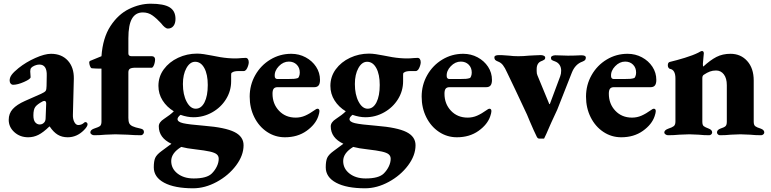

<svg xmlns="http://www.w3.org/2000/svg" viewBox="-20 -726 4155 1035"><path d="M27 -80Q27 -114 48.5 -138Q70 -162 115 -182L201 -220Q221 -229 226 -236Q231 -243 231 -263L232 -318Q234 -378 192 -378Q180 -378 167 -372.5Q154 -367 148 -360Q143 -354 143 -341Q143 -334 144 -325.5Q145 -317 145 -310Q145 -300 110 -284.5Q75 -269 51 -269Q43 -269 37.5 -275.5Q32 -282 32 -292Q32 -308 43 -323Q54 -338 80 -359Q120 -391 170.5 -413.5Q221 -436 255 -436Q312 -436 345.5 -399.5Q379 -363 378 -302L373 -108Q372 -85 380.5 -68.5Q389 -52 402 -52Q420 -52 434 -65Q437 -68 440 -68Q445 -68 448.5 -64.5Q452 -61 452 -56Q452 -44 432 -24Q394 14 345 14Q314 14 291 0Q268 -14 248 -44H246Q213 -12 187 1Q161 14 132 14Q88 14 57.5 -13.5Q27 -41 27 -80ZM220 -68Q226 -76 226 -91L229 -168Q229 -182 219 -182Q215 -182 209 -179Q181 -164 170.5 -150Q160 -136 160 -104Q160 -78 170 -66.5Q180 -55 194 -55Q210 -55 220 -68Z M467 -12Q467 -25 485 -32Q513 -41 520 -47.5Q527 -54 527 -71V-356Q496 -356 475 -358Q469 -359 465 -370Q461 -381 461 -390Q461 -397 471 -400Q490 -407 527 -423Q534 -522 575.5 -585.5Q617 -649 675.5 -677.5Q734 -706 792 -706Q863 -706 894.5 -686.5Q926 -667 926 -624Q926 -600 915 -586Q904 -572 885 -572Q870 -572 848 -601Q824 -627 801.5 -643Q779 -659 750 -659Q711 -659 691.5 -625.5Q672 -592 672 -519V-438Q672 -423 689 -423H799Q807 -423 811.5 -418Q816 -413 816 -406Q816 -397 813.5 -386.5Q811 -376 807 -369Q802 -361 799 -361H712Q689 -361 680.5 -355.5Q672 -350 672 -336V-91Q672 -72 676.5 -62Q681 -52 694.5 -45.5Q708 -39 737 -33Q747 -31 751.5 -26.5Q756 -22 756 -14Q756 -8 751 -2.5Q746 3 740 3Q706 3 667 0Q617 -2 602 -2Q586 -2 548 0Q518 3 487 3Q480 3 473.5 -1.5Q467 -6 467 -12Z M1321 -390Q1321 -382 1317 -370Q1313 -358 1307 -350Q1301 -343 1294 -343H1267Q1241 -343 1231 -335Q1230 -334 1228 -333Q1226 -332 1226 -320.5Q1226 -309 1226 -288Q1226 -236 1198.5 -191.5Q1171 -147 1124 -120.5Q1077 -94 1023 -94Q990 -94 953 -107Q937 -94 937 -84Q937 -69 966.5 -62Q996 -55 1082 -48Q1194 -39 1243.5 -14.5Q1293 10 1293 57Q1293 112 1252.5 166Q1212 220 1148.5 254.5Q1085 289 1021 289Q921 289 865 259Q809 229 809 176Q809 143 816.5 125.5Q824 108 850 89L904 49Q836 17 836 -45Q836 -67 864 -85Q898 -107 917 -126Q879 -149 856.5 -184.5Q834 -220 834 -263Q834 -313 863 -352.5Q892 -392 940 -414.5Q988 -437 1042 -437Q1059 -437 1079 -434Q1099 -431 1119 -427L1167 -418Q1209 -411 1249 -411Q1263 -411 1283 -413L1304 -414Q1312 -414 1316.5 -407.5Q1321 -401 1321 -390ZM1100 -268Q1100 -325 1081.5 -359Q1063 -393 1032 -393Q1004 -393 985 -359Q966 -325 966 -273Q966 -216 986 -178Q1006 -140 1035 -140Q1065 -140 1082.5 -174.5Q1100 -209 1100 -268ZM1033 79Q987 74 957 66Q903 99 903 142Q903 183 937 209.5Q971 236 1024 236Q1095 236 1122 209Q1139 192 1149 171Q1159 150 1159 130Q1159 115 1148.5 106Q1138 97 1111.5 91Q1085 85 1033 79Z M1326 -205Q1326 -268 1356 -321Q1386 -374 1437.5 -405Q1489 -436 1550 -436Q1592 -436 1627.5 -417Q1663 -398 1684 -366Q1705 -334 1705 -295Q1705 -275 1697.5 -265.5Q1690 -256 1674 -256H1476Q1462 -256 1455.5 -248Q1449 -240 1449 -221Q1449 -166 1484 -129Q1519 -92 1574 -92Q1601 -92 1625 -102.5Q1649 -113 1677 -133Q1686 -140 1691 -140Q1702 -140 1702 -127Q1702 -118 1696 -100Q1681 -55 1632.5 -20.5Q1584 14 1516 14Q1463 14 1419.5 -15Q1376 -44 1351 -94Q1326 -144 1326 -205ZM1529 -300Q1553 -300 1564.5 -301Q1576 -302 1585 -305Q1589 -306 1592.5 -315Q1596 -324 1596 -335Q1596 -361 1579.5 -377.5Q1563 -394 1537 -394Q1507 -394 1483 -369Q1459 -344 1461 -315Q1461 -308 1465 -304Q1469 -300 1476 -300Z M2248 -390Q2248 -382 2244 -370Q2240 -358 2234 -350Q2228 -343 2221 -343H2194Q2168 -343 2158 -335Q2157 -334 2155 -333Q2153 -332 2153 -320.5Q2153 -309 2153 -288Q2153 -236 2125.5 -191.5Q2098 -147 2051 -120.5Q2004 -94 1950 -94Q1917 -94 1880 -107Q1864 -94 1864 -84Q1864 -69 1893.5 -62Q1923 -55 2009 -48Q2121 -39 2170.5 -14.5Q2220 10 2220 57Q2220 112 2179.5 166Q2139 220 2075.5 254.5Q2012 289 1948 289Q1848 289 1792 259Q1736 229 1736 176Q1736 143 1743.5 125.5Q1751 108 1777 89L1831 49Q1763 17 1763 -45Q1763 -67 1791 -85Q1825 -107 1844 -126Q1806 -149 1783.5 -184.5Q1761 -220 1761 -263Q1761 -313 1790 -352.5Q1819 -392 1867 -414.5Q1915 -437 1969 -437Q1986 -437 2006 -434Q2026 -431 2046 -427L2094 -418Q2136 -411 2176 -411Q2190 -411 2210 -413L2231 -414Q2239 -414 2243.5 -407.5Q2248 -401 2248 -390ZM2027 -268Q2027 -325 2008.5 -359Q1990 -393 1959 -393Q1931 -393 1912 -359Q1893 -325 1893 -273Q1893 -216 1913 -178Q1933 -140 1962 -140Q1992 -140 2009.5 -174.5Q2027 -209 2027 -268ZM1960 79Q1914 74 1884 66Q1830 99 1830 142Q1830 183 1864 209.5Q1898 236 1951 236Q2022 236 2049 209Q2066 192 2076 171Q2086 150 2086 130Q2086 115 2075.5 106Q2065 97 2038.5 91Q2012 85 1960 79Z M2253 -205Q2253 -268 2283 -321Q2313 -374 2364.5 -405Q2416 -436 2477 -436Q2519 -436 2554.5 -417Q2590 -398 2611 -366Q2632 -334 2632 -295Q2632 -275 2624.5 -265.5Q2617 -256 2601 -256H2403Q2389 -256 2382.5 -248Q2376 -240 2376 -221Q2376 -166 2411 -129Q2446 -92 2501 -92Q2528 -92 2552 -102.5Q2576 -113 2604 -133Q2613 -140 2618 -140Q2629 -140 2629 -127Q2629 -118 2623 -100Q2608 -55 2559.5 -20.5Q2511 14 2443 14Q2390 14 2346.5 -15Q2303 -44 2278 -94Q2253 -144 2253 -205ZM2456 -300Q2480 -300 2491.5 -301Q2503 -302 2512 -305Q2516 -306 2519.5 -315Q2523 -324 2523 -335Q2523 -361 2506.5 -377.5Q2490 -394 2464 -394Q2434 -394 2410 -369Q2386 -344 2388 -315Q2388 -308 2392 -304Q2396 -300 2403 -300Z M2857 -24 2836 -72 2821 -108Q2768 -222 2759 -240L2714 -334Q2702 -361 2691 -375Q2680 -389 2663 -395Q2653 -399 2649 -403.5Q2645 -408 2645 -417Q2645 -429 2670 -429Q2688 -429 2703.5 -427.5Q2719 -426 2725 -426Q2746 -423 2774 -423Q2803 -423 2830 -426Q2839 -426 2858.5 -427.5Q2878 -429 2895 -429Q2904 -429 2911.5 -425.5Q2919 -422 2919 -415Q2919 -408 2915 -405Q2911 -402 2905.5 -399.5Q2900 -397 2897 -396Q2873 -386 2873 -353V-343Q2873 -328 2877 -320L2941 -165H2944L3000 -315Q3005 -328 3005 -345Q3005 -363 2996.5 -376Q2988 -389 2972 -395Q2960 -399 2955 -402.5Q2950 -406 2950 -414Q2950 -421 2957.5 -424.5Q2965 -428 2974 -428L3042 -426Q3074 -426 3113 -428Q3138 -428 3138 -416Q3138 -407 3134 -402.5Q3130 -398 3120 -394Q3080 -380 3062 -333L2984 -135Q2978 -122 2953 -68L2945 -50Q2922 4 2913 21H2886Q2879 21 2874 12Q2869 3 2857 -24Z M3139 -205Q3139 -268 3169 -321Q3199 -374 3250.5 -405Q3302 -436 3363 -436Q3405 -436 3440.5 -417Q3476 -398 3497 -366Q3518 -334 3518 -295Q3518 -275 3510.5 -265.5Q3503 -256 3487 -256H3289Q3275 -256 3268.5 -248Q3262 -240 3262 -221Q3262 -166 3297 -129Q3332 -92 3387 -92Q3414 -92 3438 -102.5Q3462 -113 3490 -133Q3499 -140 3504 -140Q3515 -140 3515 -127Q3515 -118 3509 -100Q3494 -55 3445.5 -20.5Q3397 14 3329 14Q3276 14 3232.5 -15Q3189 -44 3164 -94Q3139 -144 3139 -205ZM3342 -300Q3366 -300 3377.5 -301Q3389 -302 3398 -305Q3402 -306 3405.5 -315Q3409 -324 3409 -335Q3409 -361 3392.5 -377.5Q3376 -394 3350 -394Q3320 -394 3296 -369Q3272 -344 3274 -315Q3274 -308 3278 -304Q3282 -300 3289 -300Z M3561 -12Q3561 -25 3584 -33Q3603 -39 3612 -46Q3621 -53 3621 -71V-303Q3621 -350 3591 -355Q3587 -356 3583.5 -361Q3580 -366 3580 -374Q3580 -389 3590 -392Q3628 -401 3672 -414.5Q3716 -428 3744 -442Q3746 -443 3753 -447Q3760 -451 3764 -451Q3774 -451 3774 -438L3772 -417Q3769 -384 3769 -382Q3769 -369 3771 -367Q3809 -402 3842 -419Q3875 -436 3918 -436Q3973 -436 4008 -397Q4043 -358 4043 -292V-70Q4043 -52 4051.5 -45.5Q4060 -39 4080 -33Q4100 -26 4100 -12Q4100 -6 4094.5 -1.5Q4089 3 4083 3Q4052 3 4023 0Q3987 -2 3971 -2Q3954 -2 3920 0Q3892 3 3861 3Q3855 3 3850 -1.5Q3845 -6 3845 -12Q3845 -26 3864 -33Q3883 -39 3890.5 -45.5Q3898 -52 3898 -70V-267Q3898 -304 3882 -325Q3866 -346 3840 -346Q3822 -346 3807 -340.5Q3792 -335 3774 -323Q3766 -318 3766 -305V-70Q3766 -52 3773.5 -46Q3781 -40 3800 -33Q3819 -26 3819 -12Q3819 -6 3814 -1.5Q3809 3 3803 3Q3773 3 3746 0Q3712 -2 3696 -2Q3680 -2 3642 0Q3612 3 3581 3Q3574 3 3567.5 -1.5Q3561 -6 3561 -12Z"/></svg>

Font: EB Garamond ExtraBold
Style: Regular
Weight: 800
Designer: Georg Duffner and Octavio Pardo
Foundry: Georg Duffner
Version: Version 1.000